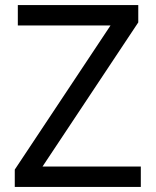

<svg xmlns="http://www.w3.org/2000/svg" viewBox="-20 -734 612 754"><path d="M533 0V-80H147L523 -646V-714H50V-634H414L38 -68V0Z"/></svg>

Font: Noto Sans Cypriot
Style: Regular
Weight: 400
Designer: Monotype Design Team
Foundry: Monotype Imaging Inc.
Version: Version 2.002